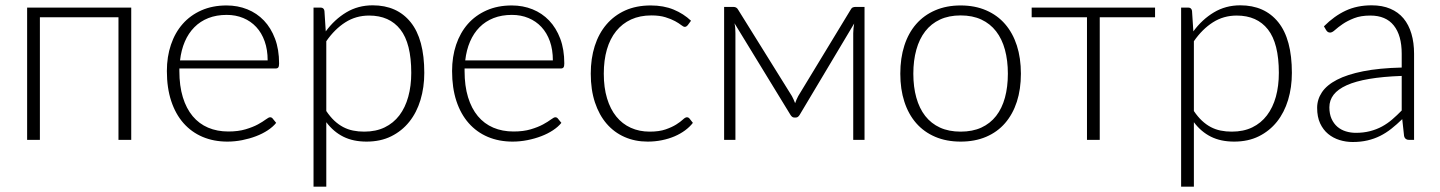

<svg xmlns="http://www.w3.org/2000/svg" viewBox="-20 -526 5414 722"><path d="M473.5 0H425.5V-461H130V0H82V-497.5H473.5Z M986.5 -299Q986.5 -339 975.2 -370.8Q964 -402.5 943.5 -424.5Q923 -446.5 894.8 -458.2Q866.5 -470 832.5 -470Q794 -470 763.5 -458Q733 -446 710.8 -423.5Q688.5 -401 675 -369.5Q661.5 -338 657 -299ZM654.5 -268.5V-259Q654.5 -203 667.5 -160.5Q680.5 -118 704.5 -89.2Q728.5 -60.5 762.5 -46Q796.5 -31.5 838.5 -31.5Q876 -31.5 903.5 -39.8Q931 -48 949.8 -58.2Q968.5 -68.5 979.5 -76.8Q990.5 -85 995.5 -85Q1002 -85 1005.5 -80L1018.5 -64Q1006.5 -49 986.8 -36Q967 -23 942.8 -13.8Q918.5 -4.5 890.8 1Q863 6.5 835 6.5Q784 6.5 742 -11.2Q700 -29 670 -63Q640 -97 623.8 -146.2Q607.5 -195.5 607.5 -259Q607.5 -312.5 622.8 -357.8Q638 -403 666.8 -435.8Q695.5 -468.5 737.2 -487Q779 -505.5 832 -505.5Q874 -505.5 910 -491Q946 -476.5 972.5 -448.8Q999 -421 1014.2 -380.5Q1029.5 -340 1029.5 -287.5Q1029.5 -276.5 1026.5 -272.5Q1023.5 -268.5 1016.5 -268.5Z M1207 -108.5Q1221.5 -87 1237.2 -72.2Q1253 -57.5 1270.5 -48.2Q1288 -39 1307.8 -35Q1327.5 -31 1349.5 -31Q1393.5 -31 1426.5 -47Q1459.5 -63 1481.8 -92.2Q1504 -121.5 1515.2 -162.2Q1526.5 -203 1526.5 -252Q1526.5 -363 1485.5 -415.2Q1444.5 -467.5 1368 -467.5Q1318.5 -467.5 1278.5 -442Q1238.5 -416.5 1207 -371ZM1205 -408Q1238 -453 1282.2 -479.5Q1326.5 -506 1381.5 -506Q1473 -506 1524.2 -442.5Q1575.5 -379 1575.5 -252Q1575.5 -197.5 1561.2 -150.2Q1547 -103 1519.2 -68.2Q1491.5 -33.5 1451.2 -13.5Q1411 6.5 1358.5 6.5Q1308 6.5 1271 -12Q1234 -30.5 1207 -66.5V176H1159V-497.5H1185.5Q1198 -497.5 1200 -485Z M2059 -299Q2059 -339 2047.8 -370.8Q2036.5 -402.5 2016 -424.5Q1995.5 -446.5 1967.2 -458.2Q1939 -470 1905 -470Q1866.5 -470 1836 -458Q1805.5 -446 1783.2 -423.5Q1761 -401 1747.5 -369.5Q1734 -338 1729.5 -299ZM1727 -268.5V-259Q1727 -203 1740 -160.5Q1753 -118 1777 -89.2Q1801 -60.5 1835 -46Q1869 -31.5 1911 -31.5Q1948.5 -31.5 1976 -39.8Q2003.5 -48 2022.2 -58.2Q2041 -68.5 2052 -76.8Q2063 -85 2068 -85Q2074.5 -85 2078 -80L2091 -64Q2079 -49 2059.2 -36Q2039.5 -23 2015.2 -13.8Q1991 -4.5 1963.2 1Q1935.5 6.5 1907.5 6.5Q1856.5 6.5 1814.5 -11.2Q1772.5 -29 1742.5 -63Q1712.5 -97 1696.2 -146.2Q1680 -195.5 1680 -259Q1680 -312.5 1695.2 -357.8Q1710.5 -403 1739.2 -435.8Q1768 -468.5 1809.8 -487Q1851.5 -505.5 1904.5 -505.5Q1946.5 -505.5 1982.5 -491Q2018.5 -476.5 2045 -448.8Q2071.5 -421 2086.8 -380.5Q2102 -340 2102 -287.5Q2102 -276.5 2099 -272.5Q2096 -268.5 2089 -268.5Z M2566 -431Q2563.5 -428.5 2561.2 -426.8Q2559 -425 2555 -425Q2550 -425 2541.5 -431.8Q2533 -438.5 2518.5 -446.5Q2504 -454.5 2482.2 -461.2Q2460.5 -468 2429.5 -468Q2386.5 -468 2353.2 -452.8Q2320 -437.5 2297 -409Q2274 -380.5 2262.2 -340Q2250.5 -299.5 2250.5 -249Q2250.5 -196.5 2262.8 -156Q2275 -115.5 2297.5 -87.8Q2320 -60 2352 -45.5Q2384 -31 2423 -31Q2459 -31 2483.2 -39.5Q2507.5 -48 2523.2 -58Q2539 -68 2548 -76.5Q2557 -85 2563 -85Q2569 -85 2573 -80L2585.5 -64Q2574 -49 2556.5 -36Q2539 -23 2517 -13.5Q2495 -4 2469.2 1.2Q2443.5 6.5 2415.5 6.5Q2368 6.5 2328.8 -10.8Q2289.5 -28 2261.2 -60.8Q2233 -93.5 2217.2 -141Q2201.5 -188.5 2201.5 -249Q2201.5 -306 2216.5 -353Q2231.5 -400 2260.5 -434Q2289.5 -468 2331.2 -486.8Q2373 -505.5 2427 -505.5Q2475.5 -505.5 2513 -490Q2550.5 -474.5 2578.5 -448Z M3231 -500V0H3188.5V-401Q3188.5 -409.5 3189.5 -419.2Q3190.5 -429 3192 -437.5L2987 -94Q2984.5 -90 2981 -87Q2977.5 -84 2972.5 -84H2967Q2962 -84 2958.5 -87Q2955 -90 2952.5 -94L2742 -438.5Q2744 -430 2744.8 -419.8Q2745.5 -409.5 2745.5 -401V0H2703V-500H2738Q2743 -500 2747.8 -497.8Q2752.5 -495.5 2756 -489L2958 -164.5Q2964.5 -152.5 2970 -138Q2974.5 -151 2981.5 -164.5L3178.5 -489Q3182 -496 3186.8 -498Q3191.5 -500 3197 -500Z M3592.5 -505.5Q3646 -505.5 3688.2 -487.2Q3730.5 -469 3759.5 -435.5Q3788.5 -402 3803.8 -354.8Q3819 -307.5 3819 -249Q3819 -190.5 3803.8 -143.5Q3788.5 -96.5 3759.5 -63Q3730.5 -29.5 3688.2 -11.5Q3646 6.5 3592.5 6.5Q3539 6.5 3496.8 -11.5Q3454.5 -29.5 3425.2 -63Q3396 -96.5 3380.8 -143.5Q3365.5 -190.5 3365.5 -249Q3365.5 -307.5 3380.8 -354.8Q3396 -402 3425.2 -435.5Q3454.5 -469 3496.8 -487.2Q3539 -505.5 3592.5 -505.5ZM3592.5 -31Q3637 -31 3670.2 -46.2Q3703.5 -61.5 3725.8 -90Q3748 -118.5 3759 -158.8Q3770 -199 3770 -249Q3770 -298.5 3759 -339Q3748 -379.5 3725.8 -408.2Q3703.5 -437 3670.2 -452.5Q3637 -468 3592.5 -468Q3548 -468 3514.8 -452.5Q3481.5 -437 3459.2 -408.2Q3437 -379.5 3425.8 -339Q3414.5 -298.5 3414.5 -249Q3414.5 -199 3425.8 -158.8Q3437 -118.5 3459.2 -90Q3481.5 -61.5 3514.8 -46.2Q3548 -31 3592.5 -31Z M4323.5 -461H4115.5V0H4067.5V-461H3859.5V-497.5H4323.5Z M4469.5 -108.5Q4484 -87 4499.8 -72.2Q4515.5 -57.5 4533 -48.2Q4550.5 -39 4570.2 -35Q4590 -31 4612 -31Q4656 -31 4689 -47Q4722 -63 4744.2 -92.2Q4766.5 -121.5 4777.8 -162.2Q4789 -203 4789 -252Q4789 -363 4748 -415.2Q4707 -467.5 4630.5 -467.5Q4581 -467.5 4541 -442Q4501 -416.5 4469.5 -371ZM4467.5 -408Q4500.5 -453 4544.8 -479.5Q4589 -506 4644 -506Q4735.5 -506 4786.8 -442.5Q4838 -379 4838 -252Q4838 -197.5 4823.8 -150.2Q4809.5 -103 4781.8 -68.2Q4754 -33.5 4713.8 -13.5Q4673.5 6.5 4621 6.5Q4570.5 6.5 4533.5 -12Q4496.5 -30.5 4469.5 -66.5V176H4421.5V-497.5H4448Q4460.5 -497.5 4462.5 -485Z M5251 -240.5Q5180 -238 5128.8 -229.2Q5077.5 -220.5 5044.2 -205.5Q5011 -190.5 4995 -169.8Q4979 -149 4979 -122.5Q4979 -97.5 4987.2 -79.2Q4995.5 -61 5009.2 -49.2Q5023 -37.5 5041 -32Q5059 -26.5 5078.5 -26.5Q5107.5 -26.5 5131.8 -32.8Q5156 -39 5176.8 -50.2Q5197.5 -61.5 5215.5 -77Q5233.5 -92.5 5251 -110.5ZM4958.5 -427Q4997.5 -466 5040.5 -486Q5083.5 -506 5138 -506Q5178 -506 5208 -493.2Q5238 -480.5 5257.8 -456.8Q5277.5 -433 5287.5 -399.2Q5297.5 -365.5 5297.5 -324V0H5278.5Q5263.5 0 5260 -14L5253 -78Q5232.5 -58 5212.2 -42Q5192 -26 5170 -15Q5148 -4 5122.5 2Q5097 8 5066.5 8Q5041 8 5017 0.5Q4993 -7 4974.2 -22.5Q4955.5 -38 4944.2 -62.2Q4933 -86.5 4933 -120.5Q4933 -152 4951 -179Q4969 -206 5007.5 -226Q5046 -246 5106.2 -258Q5166.5 -270 5251 -272V-324Q5251 -393 5221.2 -430.2Q5191.5 -467.5 5133 -467.5Q5097 -467.5 5071.8 -457.5Q5046.5 -447.5 5029 -435.5Q5011.5 -423.5 5000.5 -413.5Q4989.5 -403.5 4982 -403.5Q4976.5 -403.5 4973 -406Q4969.5 -408.5 4967 -412.5Z"/></svg>

Font: Lato 2
Style: Regular
Weight: 300
Designer: Lukasz Dziedzic with Adam Twardoch and Botio Nikoltchev
Foundry: tyPoland Lukasz Dziedzic
Version: Version 2.015; 2015-08-06; http://www.latofonts.com/